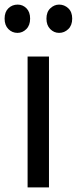

<svg xmlns="http://www.w3.org/2000/svg" viewBox="-38 -815 334 835"><path d="M38 -672Q15 -672 -1.5 -688.5Q-18 -705 -18 -734Q-18 -763 -1.5 -779Q15 -795 39 -795Q61 -795 77 -779Q93 -763 93 -734Q93 -705 76.5 -688.5Q60 -672 38 -672ZM219 -672Q197 -672 180.5 -688.5Q164 -705 164 -734Q164 -763 181 -779Q198 -795 219 -795Q242 -795 259 -779Q276 -763 276 -734Q276 -705 259 -688.5Q242 -672 219 -672ZM82 0V-569H175V0Z"/></svg>

Font: Yaldevi ExtraLight Medium
Style: Regular
Weight: 500
Version: Version 1.100